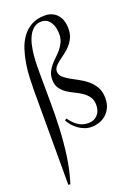

<svg xmlns="http://www.w3.org/2000/svg" viewBox="-174 -729 768 1079"><g transform="rotate(-20 210.5 -190.0)"><path d="M102.5 -362.8Q102.5 -282.7 103.5 -201.2Q104.5 -119.6 100.8 -38.3Q97.2 43 86.2 123Q75.2 203.1 51.3 279.8H39.1V-280.8Q39.1 -315.4 40.8 -357.2Q42.5 -398.9 49.1 -440.9Q55.7 -482.9 68.4 -522.5Q81.1 -562 103.3 -592.5Q125.5 -623 158.7 -641.6Q191.9 -660.2 239.3 -660.2Q264.2 -660.2 283.2 -651.4Q302.2 -642.6 314.9 -627.2Q327.6 -611.8 334 -591.1Q340.3 -570.3 340.3 -546.9Q340.3 -515.1 329.6 -492.2Q318.8 -469.2 303 -451.4Q287.1 -433.6 268.3 -420.2Q249.5 -406.7 233.6 -394.3Q217.8 -381.8 207 -369.4Q196.3 -356.9 196.3 -341.3Q196.3 -321.3 211.4 -306.9Q226.6 -292.5 249.5 -279.5Q272.5 -266.6 298.8 -252.7Q325.2 -238.8 348.1 -219.5Q371.1 -200.2 386.2 -173.3Q401.4 -146.5 401.4 -107.9Q401.4 -73.7 389.4 -49.8Q377.4 -25.9 359.1 -10.7Q340.8 4.4 318.4 11.5Q295.9 18.6 275.4 18.6Q252.4 18.6 232.2 10.7Q211.9 2.9 195.3 -9.3Q178.7 -21.5 166 -36.6Q153.3 -51.8 145.5 -66.9L155.8 -74.7Q167.5 -58.6 179.7 -46.1Q191.9 -33.7 205.1 -25.1Q218.3 -16.6 233.2 -12.2Q248 -7.8 266.1 -7.8Q282.2 -7.8 295.7 -13.4Q309.1 -19 319.1 -29.5Q329.1 -40 334.7 -54.9Q340.3 -69.8 340.3 -88.4Q340.3 -118.7 326.7 -137.9Q313 -157.2 292.5 -171.1Q272 -185.1 248.3 -196Q224.6 -207 204.1 -221.2Q183.6 -235.4 169.9 -255.4Q156.2 -275.4 156.2 -306.6Q156.2 -332.5 165.5 -351.8Q174.8 -371.1 188.7 -387.5Q202.6 -403.8 218.8 -418.7Q234.9 -433.6 248.8 -450.7Q262.7 -467.8 272 -488.3Q281.2 -508.8 281.2 -536.1Q281.2 -552.7 277.3 -570.3Q273.4 -587.9 265.1 -602.3Q256.8 -616.7 243.2 -625.7Q229.5 -634.8 210 -634.8Q182.1 -634.8 163.6 -619.6Q145 -604.5 133.1 -580.6Q121.1 -556.6 114.7 -526.4Q108.4 -496.1 105.7 -466.1Q103 -436 102.8 -408.7Q102.5 -381.3 102.5 -362.8Z"/></g></svg>

Font: Montez
Style: Regular
Weight: 400
Designer: Astigmatic (AOETI)
Foundry: Astigmatic (AOETI)
Version: Version 1.001